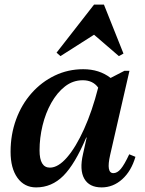

<svg xmlns="http://www.w3.org/2000/svg" viewBox="-20 -802 632 835"><path d="M137 13Q86 13 56 -28.5Q26 -70 26 -142Q26 -217 50 -282.5Q74 -348 117.5 -397Q161 -446 218.5 -473.5Q276 -501 342 -501Q412 -501 461 -463L521 -494H543L459 -128Q441 -49 473 -49Q490 -49 505.5 -67.5Q521 -86 542 -131L569 -120Q551 -58 511.5 -22.5Q472 13 422 13Q368 13 346.5 -25Q325 -63 341 -132L357 -204H355Q306 -88 255.5 -37.5Q205 13 137 13ZM152 -148Q152 -73 197 -73Q233 -73 271.5 -117.5Q310 -162 345.5 -240.5Q381 -319 407 -421Q384 -453 340 -453Q297 -453 262.5 -426Q228 -399 203 -354.5Q178 -310 165 -256Q152 -202 152 -148ZM243 -558 226 -573 389 -782H432L517 -569L497 -558L389 -651Z"/></svg>

Font: Platypi Medium
Style: Italic
Weight: 500
Italic angle: -13°
Designer: David Sargent
Foundry: Bolt Cutter Type
Version: Version 1.200; ttfautohint (v1.8.4.7-5d5b)